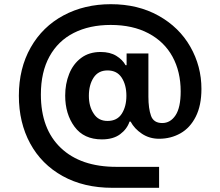

<svg xmlns="http://www.w3.org/2000/svg" viewBox="-20 -731 1051 916"><path d="M70 -274Q70 -405 126.5 -504.5Q183 -604 283 -657.5Q383 -711 509 -711Q638 -711 736.5 -656Q835 -601 888 -508Q941 -415 941 -307Q941 -228 914 -174.5Q887 -121 841 -95Q795 -69 739 -69Q693 -69 657 -93Q621 -117 603 -151H598Q586 -115 553 -90.5Q520 -66 466 -66Q380 -66 335.5 -126.5Q291 -187 291 -275Q291 -331 310 -378.5Q329 -426 367 -454.5Q405 -483 460 -483Q505 -483 535 -464.5Q565 -446 579 -420H584V-476H688V-270Q688 -213 700.5 -178.5Q713 -144 754 -144Q793 -144 817.5 -181Q842 -218 842 -295Q842 -389 803 -460.5Q764 -532 688.5 -572Q613 -612 508 -612Q407 -612 332 -574Q257 -536 216 -461.5Q175 -387 175 -280Q175 -116 270 -25.5Q365 65 535 65H739V165H516Q380 165 279 109Q178 53 124 -46.5Q70 -146 70 -274ZM427 -189Q449 -154 493 -154Q539 -154 561 -188.5Q583 -223 583 -274Q583 -326 560.5 -360.5Q538 -395 493 -395Q449 -395 426.5 -360.5Q404 -326 404 -274Q404 -223 427 -189Z"/></svg>

Font: Lopes Sans
Style: Bold
Weight: 700
Designer: Gabriel Lam, Diego Maldonado
Foundry: TypeRant, Foresti Design
Version: Version 4.000